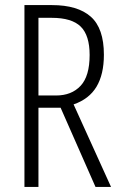

<svg xmlns="http://www.w3.org/2000/svg" viewBox="-20 -800 473 754"><path d="M184 -780Q285 -780 336.5 -734.5Q388 -689 388 -585Q388 -508 359 -459.5Q330 -411 269 -390L416 -66H355L218 -377H131V-66H76V-780ZM183 -730H131V-425H200Q261 -425 296.5 -463Q332 -501 332 -584Q332 -661 297 -695.5Q262 -730 183 -730Z"/></svg>

Font: Noto Sans Malayalam UI ExtraCondensed Light
Style: Regular
Weight: 300
Width: 2
Designer: Jelle Bosma - Monotype Design Team
Foundry: Monotype Imaging Inc.
Version: Version 2.104; ttfautohint (v1.8.4.7-5d5b)